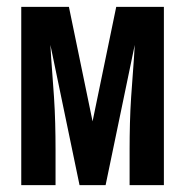

<svg xmlns="http://www.w3.org/2000/svg" viewBox="-20 -540 540 560"><path d="M42 0V-520H181L250 -186L319 -520H458V0H358V-104Q358 -142 359 -180.5Q360 -219 362.5 -257Q365 -295 368 -333Q371 -371 373 -409L288 0H212L127 -409Q129 -371 132 -333Q135 -295 137.5 -257Q140 -219 141 -180.5Q142 -142 142 -104V0Z"/></svg>

Font: Iosevka
Style: Bold
Weight: 700
Monospace: yes
Designer: Belleve Invis
Foundry: Belleve Invis
Version: Version 32.5.0; ttfautohint (v1.8.4)